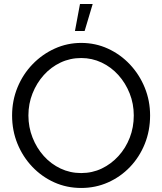

<svg xmlns="http://www.w3.org/2000/svg" viewBox="-20 -923 805 953"><path d="M725 -350Q725 -274 698.5 -208.5Q672 -143 625 -94Q578 -45 516 -17.5Q454 10 383 10Q311 10 249 -18Q187 -46 140 -95.5Q93 -145 66.5 -210Q40 -275 40 -350Q40 -424 67 -489.5Q94 -555 142 -604.5Q190 -654 252 -682Q314 -710 383 -710Q454 -710 516 -681.5Q578 -653 625 -603Q672 -553 698.5 -488Q725 -423 725 -350ZM644 -350Q644 -408 623.5 -459.5Q603 -511 567.5 -550.5Q532 -590 484.5 -612.5Q437 -635 383 -635Q328 -635 280.5 -612.5Q233 -590 197.5 -550.5Q162 -511 141.5 -459.5Q121 -408 121 -350Q121 -292 141.5 -240Q162 -188 197.5 -148.5Q233 -109 280.5 -86.5Q328 -64 383 -64Q438 -64 485 -86.5Q532 -109 568 -148.5Q604 -188 624 -239.5Q644 -291 644 -350ZM352 -769H400L440 -903H377Z"/></svg>

Font: Kulim Park
Style: Regular
Weight: 400
Designer: Noponies / Dale Sattler
Foundry: Noponies
Version: Version 1.000; ttfautohint (v1.8.3)